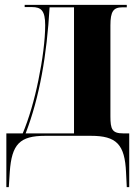

<svg xmlns="http://www.w3.org/2000/svg" viewBox="-20 -556 569 786"><path d="M6 210H16L20 148C28 34 61 0 165 0H352C457 0 491 35 496 150L499 210H509V-10H484C439 -10 432 -27 432 -80V-452C432 -509 444 -526 481 -526H499V-536H81V-527H111C148 -527 165 -513 165 -453C165 -393 154 -309 137 -227C121 -148 98 -69 73 -10H6ZM85 -10C142 -158 172 -332 183 -526H283V-10Z"/></svg>

Font: Noto Serif Display Condensed Extra
Style: Regular
Weight: 800
Width: 3
Designer: Monotype Design Team
Foundry: Monotype Imaging Inc.
Version: Version 1.900